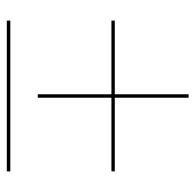

<svg xmlns="http://www.w3.org/2000/svg" viewBox="-25 -655 570 560"><g transform="rotate(90 260.0 -375.0)"><path d="M480 -424.8 479.5 -415H265.1V-200.2H254.9V-415H40V-424.8H254.9V-640.1H265.1V-424.8ZM480 -109.9H40V-120.1H480Z"/></g></svg>

Font: ZnikomitNo25
Style: Regular
Weight: 100
Designer: gluk
Foundry: gluk
Version: Version 0.56